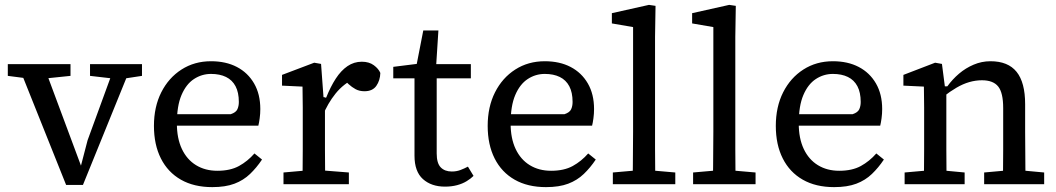

<svg xmlns="http://www.w3.org/2000/svg" viewBox="-20 -755 4329 787"><path d="M251 3 53 -492H157L316 -65H309L339 -180L453 -492H521L320 3ZM12 -444V-492H269V-444L153 -432H105ZM349 -444V-492H562V-444L483 -432H453Z M850 12Q775 12 721.5 -18.5Q668 -49 639.5 -105.5Q611 -162 611 -239Q611 -317 641 -376.5Q671 -436 724 -470Q777 -504 845 -504Q906 -504 951 -480.5Q996 -457 1021.5 -413Q1047 -369 1047 -308Q1047 -289 1044.5 -270.5Q1042 -252 1039 -240H664V-287H926Q947 -294 953 -307Q959 -320 959 -337Q959 -376 945.5 -401.5Q932 -427 906.5 -439.5Q881 -452 845 -452Q807 -452 775 -431Q743 -410 724 -365.5Q705 -321 705 -249Q705 -188 725.5 -144.5Q746 -101 783.5 -78Q821 -55 871 -55Q924 -55 959.5 -74.5Q995 -94 1023 -126L1054 -101Q1032 -68 1005 -42Q978 -16 941 -2Q904 12 850 12Z M1142 0V-48L1255 -58H1283L1410 -48V0ZM1220 0Q1220 -30 1220.5 -67Q1221 -104 1221 -143Q1221 -182 1221 -215V-267Q1221 -293 1221 -315Q1221 -337 1220.5 -357.5Q1220 -378 1220 -400L1136 -404V-448L1268 -498L1296 -493L1306 -357L1312 -356V-215Q1312 -182 1312 -143Q1312 -104 1312.5 -67Q1313 -30 1313 0ZM1303 -281 1295 -355H1317Q1335 -400 1356.5 -433Q1378 -466 1404.5 -484Q1431 -502 1463 -502Q1493 -502 1512.5 -487.5Q1532 -473 1539 -456Q1538 -425 1522.5 -403Q1507 -381 1474 -381Q1453 -381 1437.5 -389.5Q1422 -398 1409 -410L1386 -432L1438 -436Q1388 -412 1355.5 -371.5Q1323 -331 1303 -281Z M1726 -434V-492H1910V-434ZM1804 10Q1748 10 1713.5 -21Q1679 -52 1679 -117Q1679 -135 1679 -152.5Q1679 -170 1679 -193V-434H1592V-481L1720 -497L1683 -466L1715 -630H1777L1766 -458L1770 -448V-126Q1770 -86 1786.5 -69Q1803 -52 1832 -52Q1851 -52 1867 -58Q1883 -64 1898 -72L1921 -34Q1910 -23 1893 -12.5Q1876 -2 1853.5 4Q1831 10 1804 10Z M2218 12Q2143 12 2089.5 -18.5Q2036 -49 2007.5 -105.5Q1979 -162 1979 -239Q1979 -317 2009 -376.5Q2039 -436 2092 -470Q2145 -504 2213 -504Q2274 -504 2319 -480.5Q2364 -457 2389.5 -413Q2415 -369 2415 -308Q2415 -289 2412.5 -270.5Q2410 -252 2407 -240H2032V-287H2294Q2315 -294 2321 -307Q2327 -320 2327 -337Q2327 -376 2313.5 -401.5Q2300 -427 2274.5 -439.5Q2249 -452 2213 -452Q2175 -452 2143 -431Q2111 -410 2092 -365.5Q2073 -321 2073 -249Q2073 -188 2093.5 -144.5Q2114 -101 2151.5 -78Q2189 -55 2239 -55Q2292 -55 2327.5 -74.5Q2363 -94 2391 -126L2422 -101Q2400 -68 2373 -42Q2346 -16 2309 -2Q2272 12 2218 12Z M2492 0V-48L2606 -58H2633L2748 -48V0ZM2573 0Q2574 -36 2574 -72Q2574 -108 2574.5 -144Q2575 -180 2575 -215V-644L2488 -659V-701L2640 -735L2667 -731L2665 -604V-215Q2665 -180 2665 -144Q2665 -108 2665.5 -72Q2666 -36 2666 0Z M2821 0V-48L2935 -58H2962L3077 -48V0ZM2902 0Q2903 -36 2903 -72Q2903 -108 2903.5 -144Q2904 -180 2904 -215V-644L2817 -659V-701L2969 -735L2996 -731L2994 -604V-215Q2994 -180 2994 -144Q2994 -108 2994.5 -72Q2995 -36 2995 0Z M3399 12Q3324 12 3270.5 -18.5Q3217 -49 3188.5 -105.5Q3160 -162 3160 -239Q3160 -317 3190 -376.5Q3220 -436 3273 -470Q3326 -504 3394 -504Q3455 -504 3500 -480.5Q3545 -457 3570.5 -413Q3596 -369 3596 -308Q3596 -289 3593.5 -270.5Q3591 -252 3588 -240H3213V-287H3475Q3496 -294 3502 -307Q3508 -320 3508 -337Q3508 -376 3494.5 -401.5Q3481 -427 3455.5 -439.5Q3430 -452 3394 -452Q3356 -452 3324 -431Q3292 -410 3273 -365.5Q3254 -321 3254 -249Q3254 -188 3274.5 -144.5Q3295 -101 3332.5 -78Q3370 -55 3420 -55Q3473 -55 3508.5 -74.5Q3544 -94 3572 -126L3603 -101Q3581 -68 3554 -42Q3527 -16 3490 -2Q3453 12 3399 12Z M3688 0V-48L3801 -58H3828L3934 -48V0ZM3767 0Q3767 -30 3767.5 -67Q3768 -104 3768 -143Q3768 -182 3768 -215V-267Q3768 -293 3768 -315Q3768 -337 3767.5 -357.5Q3767 -378 3767 -400L3683 -404V-448L3813 -498L3841 -493L3855 -385H3859V-215Q3859 -182 3859 -143Q3859 -104 3859.5 -67Q3860 -30 3860 0ZM4014 0V-48L4125 -58H4152L4260 -48V0ZM4091 0Q4091 -30 4091.5 -67Q4092 -104 4092 -142.5Q4092 -181 4092 -215V-312Q4092 -375 4071.5 -400.5Q4051 -426 4005 -426Q3979 -426 3953 -418.5Q3927 -411 3900.5 -395.5Q3874 -380 3846 -358L3839 -401H3863Q3884 -430 3911 -453Q3938 -476 3971 -490Q4004 -504 4040 -504Q4112 -504 4147 -460.5Q4182 -417 4182 -328V-215Q4182 -181 4182.5 -142.5Q4183 -104 4183 -67Q4183 -30 4184 0Z"/></svg>

Font: Source Serif 4
Style: Regular
Weight: 400
Designer: Frank Grießhammer
Foundry: Adobe Systems Incorporated
Version: Version 4.004;hotconv 1.0.116;makeotfexe 2.5.65601